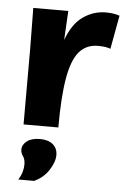

<svg xmlns="http://www.w3.org/2000/svg" viewBox="-54 -556 543 836"><g transform="rotate(5 217.5 -138.0)"><path d="M408 -361Q388 -369 354 -369Q302 -369 271 -332.5Q240 -296 226 -214.5Q212 -133 212 0H60V-330L58 -509H211L204 -382Q231 -455 276.5 -486Q322 -517 374 -517Q391 -517 405.5 -515Q420 -513 435 -508ZM58 241Q70 222 74.5 205Q79 188 79 174Q79 151 69.5 138Q60 125 60 110Q60 88 80.5 72.5Q101 57 137 57Q173 57 193.5 74Q214 91 214 121Q214 151 190.5 187Q167 223 127 241Z"/></g></svg>

Font: Livvic
Style: Bold
Weight: 700
Designer: Jacques Le Bailly, Baron von Fonthausen
Version: Version 1.001; ttfautohint (v1.8.2)